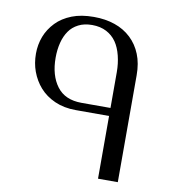

<svg xmlns="http://www.w3.org/2000/svg" viewBox="-71 -652 638 714"><g transform="rotate(10 248.5 -295.0)"><path d="M38.1 -418Q38.1 -452.1 49.8 -482.9Q61.5 -513.2 85.4 -538.1Q108.4 -562 144.5 -576.2Q179.2 -589.8 227.1 -589.8Q271 -589.8 306.2 -577.6Q341.8 -565.4 367.7 -541Q393.6 -516.6 407.2 -482.4Q420.9 -448.7 420.9 -403.8V0H346.2V-236.8H220.2Q175.8 -236.8 140.6 -252.4Q106.4 -267.6 83.5 -293.5Q61.5 -318.4 49.3 -351.6Q38.1 -382.3 38.1 -418ZM346.2 -401.9Q346.2 -434.6 338.9 -463.9Q331.5 -493.7 317.4 -514.2Q302.7 -535.2 280.3 -546.9Q256.8 -559.1 226.1 -559.1Q195.8 -559.1 174.3 -547.9Q152.3 -536.6 139.6 -518.1Q126 -498.5 119.6 -473.1Q112.8 -446.8 112.8 -416Q112.8 -349.1 143.6 -308.1Q174.3 -267.1 236.8 -267.1H346.2Z"/></g></svg>

Font: SimahzazaarabicW05-Light
Style: Regular
Weight: 300
Designer: Ahmed zaza
Foundry: Ahmed zaza
Version: Version 1.001